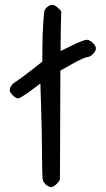

<svg xmlns="http://www.w3.org/2000/svg" viewBox="-20 -767 433 787"><path d="M165.5 -12.7Q159.2 -19 156.7 -26.4Q153.8 -33.7 153.3 -61.5Q152.8 -73.2 152.8 -90.3Q152.8 -107.4 152.3 -131.8Q152.3 -175.3 150.9 -234.4Q149.9 -293 148.4 -331.5Q147.5 -362.8 145.5 -424.8Q145.5 -424.8 104.5 -394Q87.4 -381.3 72.8 -372.6Q58.1 -363.8 54.2 -363.8Q45.9 -363.3 32.7 -376Q20 -388.7 20 -397Q20 -407.2 26.9 -416.5Q33.7 -425.8 46.9 -433.6Q53.7 -438 71.8 -451.2Q89.8 -464.4 108.4 -479Q123.5 -490.7 153.3 -514.2Q153.3 -532.7 153.8 -570.8Q153.8 -593.8 154.8 -625.5Q156.2 -656.7 157.7 -677.7Q159.7 -710.9 162.1 -721.2Q165 -731.4 172.9 -737.8Q184.1 -747.1 193.8 -747.1Q194.8 -747.1 195.8 -747.1Q206.1 -746.1 217.8 -734.4Q222.2 -730 231 -721.7Q230.5 -694.3 229 -639.6Q228.5 -606 228.5 -582Q228 -558.1 228.5 -558.1Q229.5 -558.1 243.2 -564.9Q256.8 -571.8 275.9 -581.1Q294.9 -590.8 312.5 -597.2Q329.6 -604 335 -604Q346.7 -604 359.9 -591.8Q373 -579.6 373 -568.4Q373 -557.6 360.4 -544.9Q347.2 -532.7 336.4 -532.7Q331.5 -532.7 314 -524.4Q295.9 -516.6 275.9 -504.9Q259.8 -496.1 227.5 -477.5Q227.1 -405.3 226.6 -260.7Q226.6 -170.9 226.1 -104.5Q225.6 -38.1 225.6 -34.2Q224.6 -24.4 211.4 -12.2Q198.7 0 189 0Q184.6 0 177.7 -3.9Q170.9 -7.3 165.5 -12.7Z"/></svg>

Font: Casuwalt
Style: Regular
Weight: 400
Designer: Walter E Stewart
Version: 0.1